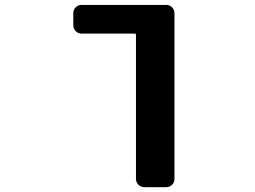

<svg xmlns="http://www.w3.org/2000/svg" viewBox="-20 -567 1040 784"><path d="M570.3 197.3Q555.7 197.3 545.4 187.5Q535.2 177.7 535.2 163.1V-424.8Q535.2 -429.7 531.2 -429.7H313.5Q298.8 -429.7 289.1 -439.9Q279.3 -450.2 279.3 -463.9V-512.7Q279.3 -527.3 289.1 -537.1Q298.8 -546.9 313.5 -546.9H658.2Q672.9 -546.9 682.6 -537.1Q692.4 -527.3 692.4 -512.7V163.1Q692.4 177.7 682.6 187.5Q672.9 197.3 658.2 197.3Z"/></svg>

Font: Rounded-L Mgen+ 1mn bold
Style: Bold
Weight: 700
Designer: [Source Han Sans]
Ryoko NISHIZUKA  (kana & ideographs); Paul D. Hunt (Latin, Greek & Cyrillic); Wenlong ZHANG  (bopomofo
Version: Version 1.059.20150602